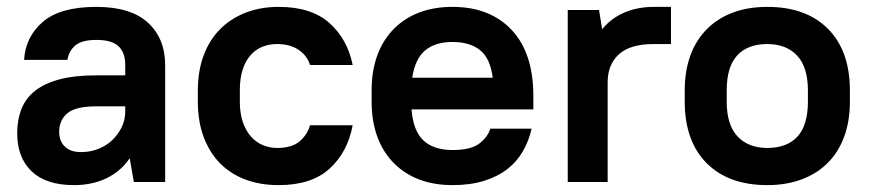

<svg xmlns="http://www.w3.org/2000/svg" viewBox="-20 -529 2525 558"><path d="M195 9Q114 9 72 -31Q30 -71 30 -142Q30 -181 42.5 -212.5Q55 -244 82.5 -265.5Q110 -287 153.5 -298.5Q197 -310 260 -310H344V-340Q344 -376 324.5 -394.5Q305 -413 260 -413Q218 -413 199 -397Q180 -381 176 -355H50Q54 -422 104.5 -465.5Q155 -509 260 -509Q360 -509 410 -463Q460 -417 460 -340V0H369L357 -69Q331 -31 289.5 -11Q248 9 195 9ZM215 -87Q243 -87 266.5 -96.5Q290 -106 307 -122.5Q324 -139 334 -160Q344 -181 344 -205V-220H260Q200 -220 176 -200Q152 -180 152 -146Q152 -119 168.5 -103Q185 -87 215 -87Z M790 9Q736 9 692.5 -7.5Q649 -24 618.5 -55.5Q588 -87 571.5 -132Q555 -177 555 -234V-266Q555 -322 571.5 -367Q588 -412 619 -443.5Q650 -475 693.5 -492Q737 -509 790 -509Q885 -509 937.5 -462Q990 -415 1005 -340H881Q873 -367 848 -384Q823 -401 785 -401Q763 -401 743.5 -393.5Q724 -386 709 -369.5Q694 -353 685.5 -327.5Q677 -302 677 -266V-234Q677 -199 686 -173.5Q695 -148 710 -131.5Q725 -115 744.5 -107Q764 -99 785 -99Q828 -99 850.5 -118Q873 -137 881 -165H1005Q990 -86 937.5 -38.5Q885 9 790 9Z M1295 9Q1241 9 1198 -7.5Q1155 -24 1124 -55.5Q1093 -87 1076.5 -132Q1060 -177 1060 -234V-266Q1060 -323 1076.5 -368Q1093 -413 1124 -444.5Q1155 -476 1198 -492.5Q1241 -509 1295 -509Q1404 -509 1467 -442Q1530 -375 1530 -250V-211H1176Q1181 -148 1211 -120.5Q1241 -93 1295 -93Q1348 -93 1372.5 -111.5Q1397 -130 1405 -155H1525Q1517 -120 1500 -90Q1483 -60 1455 -38Q1427 -16 1387 -3.5Q1347 9 1295 9ZM1295 -407Q1244 -407 1215 -382Q1186 -357 1178 -303H1412Q1405 -359 1375.5 -383Q1346 -407 1295 -407Z M1630 -500H1721L1730 -444Q1756 -476 1794.5 -492.5Q1833 -509 1880 -509H1930V-401H1880Q1811 -401 1778.5 -371Q1746 -341 1746 -290V0H1630Z M2210 9Q2097 9 2033.5 -55Q1970 -119 1970 -234V-266Q1970 -323 1986.5 -368Q2003 -413 2034.5 -444.5Q2066 -476 2110 -492.5Q2154 -509 2210 -509Q2323 -509 2386.5 -445Q2450 -381 2450 -266V-234Q2450 -177 2433.5 -132Q2417 -87 2385.5 -55.5Q2354 -24 2309.5 -7.5Q2265 9 2210 9ZM2210 -99Q2267 -99 2297.5 -132Q2328 -165 2328 -234V-266Q2328 -334 2296.5 -367.5Q2265 -401 2210 -401Q2153 -401 2122.5 -368Q2092 -335 2092 -266V-234Q2092 -166 2123.5 -132.5Q2155 -99 2210 -99Z"/></svg>

Font: PT Root UI Web Bold
Style: Regular
Weight: 700
Designer: Vitaly Kuzmin
Foundry: ParaType Ltd.
Version: Version 1.000W